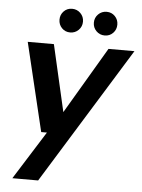

<svg xmlns="http://www.w3.org/2000/svg" viewBox="-60 -735 740 1002"><g transform="rotate(5 310.0 -234.0)"><path d="M43 220 202 -33H172L61 -496H198L278 -147L484 -496H620L178 220ZM458 -564Q432 -564 414 -582Q396 -600 396 -626Q396 -652 414 -670Q432 -688 458 -688Q484 -688 501.5 -670Q519 -652 519 -626Q519 -600 501.5 -582Q484 -564 458 -564ZM277 -564Q251 -564 233.5 -582Q216 -600 216 -626Q216 -652 233.5 -670Q251 -688 277 -688Q303 -688 321 -670Q339 -652 339 -626Q339 -600 321 -582Q303 -564 277 -564Z"/></g></svg>

Font: DeepMind Sans
Style: Bold Italic
Weight: 700
Italic angle: -10°
Designer: Jonny Pinhorn / Modifications: Colophon Foundry
Foundry: Colophon Foundry
Version: Version 1.002; ttfautohint (v1.8.2)